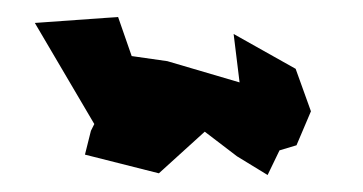

<svg xmlns="http://www.w3.org/2000/svg" viewBox="-20 -419 427 226"><path d="M329 -248 346 -288 328 -338 255 -379 262 -322 177 -347 135 -353 119 -399 21 -392 91 -273 87 -265 80 -237 167 -215 221 -264 259 -235 295 -213 309 -242Z"/></svg>

Font: Asimov Aggro
Style: Medium
Weight: 500
Designer: Google
Version: Version 2.000980; 2014